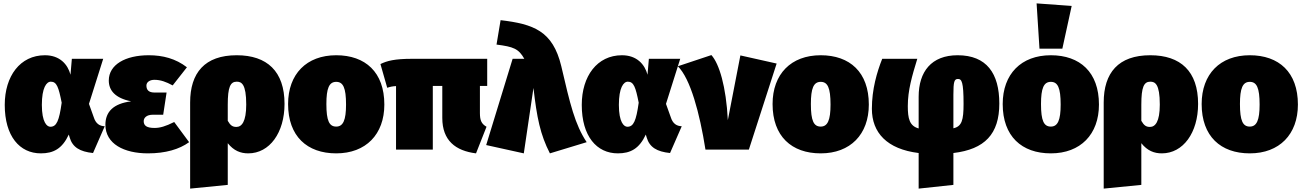

<svg xmlns="http://www.w3.org/2000/svg" viewBox="-20 -883 7687 1133"><path d="M245 -557C99 -557 8 -434 8 -264C8 -79 96 22 221 22C295 22 347 -5 386 -89L391 -72C408 -14 451 12 529 20L598 -138C568 -139 545 -153 533 -192L505 -270L589 -536H404L396 -442C380 -503 333 -557 245 -557ZM280 -401C315 -401 326 -368 344 -277C329 -170 314 -135 277 -135C257 -135 227 -161 227 -264C227 -365 254 -401 280 -401Z M858 -557C719 -557 622 -501 622 -408C622 -349 660 -304 754 -285C649 -272 602 -223 602 -147C602 -34 712 22 853 22C957 22 1038 -2 1096 -44L1008 -163C956 -137 924 -128 892 -128C845 -128 828 -142 828 -168C828 -187 844 -206 882 -206H943L963 -337H891C856 -337 844 -354 844 -378C844 -400 866 -412 891 -412C928 -412 960 -400 999 -379L1083 -486C1017 -537 941 -557 858 -557Z M1377 -557C1188 -557 1102 -453 1102 -278V230L1324 208V-38C1360 7 1400 22 1445 22C1571 22 1659 -100 1659 -270C1659 -462 1556 -557 1377 -557ZM1375 -134C1353 -134 1340 -142 1324 -170V-265C1324 -369 1339 -401 1377 -401C1405 -401 1433 -388 1433 -266C1433 -164 1406 -134 1375 -134Z M1964 -557C1789 -557 1680 -446 1680 -269C1680 -79 1792 22 1964 22C2139 22 2248 -90 2248 -266C2248 -457 2136 -557 1964 -557ZM1964 -400C2005 -400 2022 -365 2022 -266C2022 -174 2005 -136 1964 -136C1923 -136 1906 -170 1906 -269C1906 -362 1922 -400 1964 -400Z M2855 -376V-536H2412C2308 -536 2264 -524 2225 -505L2265 -365C2283 -371 2296 -374 2317 -375V0H2534V-376H2590V-187C2590 -54 2668 7 2789 22L2851 -135C2821 -152 2812 -173 2812 -216V-376Z M2934 -764 2910 -620C3010 -607 3040 -596 3074 -536H3005L2849 -27L3071 22L3128 -364C3148 -189 3168 -89 3225 22L3442 -44C3372 -150 3345 -266 3292 -493C3242 -701 3128 -741 2934 -764Z M3650 -557C3504 -557 3413 -434 3413 -264C3413 -79 3501 22 3626 22C3700 22 3752 -5 3791 -89L3796 -72C3813 -14 3856 12 3934 20L4003 -138C3973 -139 3950 -153 3938 -192L3910 -270L3994 -536H3809L3801 -442C3785 -503 3738 -557 3650 -557ZM3685 -401C3720 -401 3731 -368 3749 -277C3734 -170 3719 -135 3682 -135C3662 -135 3632 -161 3632 -264C3632 -365 3659 -401 3685 -401Z M4178 -558 3980 -492C4054 -419 4109 -216 4143 0H4399L4563 -508L4349 -556L4275 -174C4265 -373 4224 -507 4178 -558Z M4823 -557C4648 -557 4539 -446 4539 -269C4539 -79 4651 22 4823 22C4998 22 5107 -90 5107 -266C5107 -457 4995 -557 4823 -557ZM4823 -400C4864 -400 4881 -365 4881 -266C4881 -174 4864 -136 4823 -136C4782 -136 4765 -170 4765 -269C4765 -362 4781 -400 4823 -400Z M5877 -272C5877 -450 5802 -557 5631 -557C5476 -557 5401 -460 5401 -312V-125C5347 -140 5337 -183 5337 -257C5337 -350 5362 -435 5393 -536H5186C5155 -458 5125 -356 5125 -241C5125 -100 5214 -3 5401 20V230L5606 208V20C5791 -2 5877 -92 5877 -272ZM5606 -126V-324C5606 -401 5611 -417 5633 -417C5655 -417 5666 -400 5666 -270C5666 -174 5656 -137 5606 -126Z M6097 -863 6114 -596H6249L6304 -848ZM6181 -557C6006 -557 5897 -446 5897 -269C5897 -79 6009 22 6181 22C6356 22 6465 -90 6465 -266C6465 -457 6353 -557 6181 -557ZM6181 -400C6222 -400 6239 -365 6239 -266C6239 -174 6222 -136 6181 -136C6140 -136 6123 -170 6123 -269C6123 -362 6139 -400 6181 -400Z M6768 -557C6579 -557 6493 -453 6493 -278V230L6715 208V-38C6751 7 6791 22 6836 22C6962 22 7050 -100 7050 -270C7050 -462 6947 -557 6768 -557ZM6766 -134C6744 -134 6731 -142 6715 -170V-265C6715 -369 6730 -401 6768 -401C6796 -401 6824 -388 6824 -266C6824 -164 6797 -134 6766 -134Z M7355 -557C7180 -557 7071 -446 7071 -269C7071 -79 7183 22 7355 22C7530 22 7639 -90 7639 -266C7639 -457 7527 -557 7355 -557ZM7355 -400C7396 -400 7413 -365 7413 -266C7413 -174 7396 -136 7355 -136C7314 -136 7297 -170 7297 -269C7297 -362 7313 -400 7355 -400Z"/></svg>

Font: Fira Sans Ultra
Style: Regular
Weight: 950
Designer: Carrois Corporate & Edenspiekermann AG
Foundry: Carrois Corporate GbR & Edenspiekermann AG
Version: Version 4.203;PS 004.203;hotconv 1.0.88;makeotf.lib2.5.64775